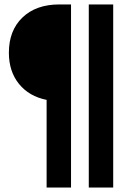

<svg xmlns="http://www.w3.org/2000/svg" viewBox="-20 -695 590 865"><path d="M190 150V-245Q110.8 -260.8 65.4 -317.1Q20 -373.3 20 -457.5Q20 -557.5 81.2 -616.2Q142.5 -675 247.5 -675H300V150ZM380 150V-675H490V150Z"/></svg>

Font: Funnel Display ExtraBold
Style: Regular
Weight: 800
Designer: NORD ID, Kristian Moeller
Foundry: Dicotype
Version: Version 1.000